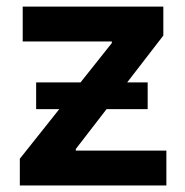

<svg xmlns="http://www.w3.org/2000/svg" viewBox="-20 -566 564 586"><path d="M40.5 0V-81.5L321.3 -434.6V-439.5H49.3V-545.9H478.5V-457.5L211.4 -111.3V-106.4H487.8V0ZM90.3 -232.9V-314.5H430.7V-232.9Z"/></svg>

Font: Inter Tight SemiBold
Style: Regular
Weight: 600
Designer: Rasmus Andersson
Foundry: rsms
Version: Version 3.004; ttfautohint (v1.8.4.7-5d5b)